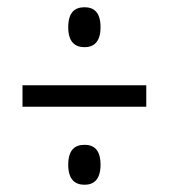

<svg xmlns="http://www.w3.org/2000/svg" viewBox="-20 -622 465 529"><path d="M213 -492C238 -492 257 -506 257 -547C257 -589 238 -602 213 -602C187 -602 168 -589 168 -547C168 -506 187 -492 213 -492ZM42 -328H383V-387H42ZM213 -113C238 -113 257 -127 257 -168C257 -210 238 -223 213 -223C187 -223 168 -210 168 -168C168 -127 187 -113 213 -113Z"/></svg>

Font: Noto Serif Devanagari ExtraCondensed Medium
Style: Regular
Weight: 500
Width: 2
Designer: Universal Thirst, Indian Type Foundry and the Monotype Design Team
Foundry: Monotype Imaging Inc.
Version: Version 2.004